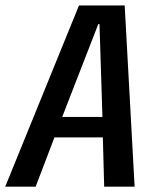

<svg xmlns="http://www.w3.org/2000/svg" viewBox="-48 -696 598 716"><path d="M-28.5 0 246.5 -675.5H417L454 0H340.5L335.5 -183.5H155L85 0ZM184 -260H334L323 -606H318.5Z"/></svg>

Font: Anybody Medium
Style: Italic
Weight: 500
Italic angle: -10°
Designer: Tyler Finck
Foundry: Etcetera Type Company
Version: Version 1.010; ttfautohint (v1.8.3) -l 8 -r 50 -G 200 -x 14 